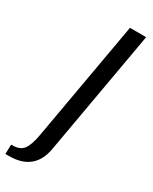

<svg xmlns="http://www.w3.org/2000/svg" viewBox="-299 -752 778 976"><g transform="rotate(30 90.0 -264.0)"><path d="M-55 172H-76L-74 116H-65Q-22 116 -2.5 90Q17 64 28 3L152 -700H247L118 32Q93 172 -55 172Z"/></g></svg>

Font: Cabin
Style: Italic
Weight: 400
Designer: Pablo Impallari
Foundry: Pablo Impallari. www.impallari.com Igino Marini. www.ikern.com
Version: Version 1.005